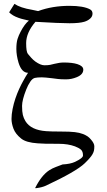

<svg xmlns="http://www.w3.org/2000/svg" viewBox="-20 -739 547 986"><path d="M162.1 -627Q114.3 -571.3 114.3 -517.6Q114.3 -473.6 123 -462.6Q131.8 -451.7 140.9 -441.7Q149.9 -431.6 161.1 -423.3Q188.5 -403.8 207.8 -403.8Q227.1 -403.8 237.5 -406Q248 -408.2 258.8 -411.1Q286.1 -418 307.6 -418Q329.1 -418 346.4 -416Q363.8 -414.1 377.4 -409.7Q407.7 -399.9 407.7 -381.3Q407.7 -356.4 374.5 -342.8Q347.2 -331.5 319.8 -331.5Q292.5 -331.5 278.1 -333.3Q263.7 -335 250 -336.9Q210 -341.8 195.3 -341.8Q171.4 -341.8 158.9 -338.9Q146.5 -335.9 135.3 -319.3Q124 -302.7 114.7 -279.3Q93.3 -225.1 93.3 -195.1Q93.3 -165 97.4 -148.4Q101.6 -131.8 110.4 -117.2Q138.7 -70.8 217.3 -65.4Q241.2 -63.5 290.8 -63.5Q340.3 -63.5 364.3 -60.5Q388.2 -57.6 404.5 -51.3Q420.9 -44.9 429.9 -38.6Q439 -32.2 446.3 -23.4Q464.4 -2.9 464.4 12Q464.4 26.9 462.2 35.6Q460 44.4 454.6 53.7Q445.3 70.3 415 99.6Q371.6 141.6 215.8 214.4Q197.3 223.1 167.5 227.1H160.2Q192.9 161.6 232.4 135.7Q249 125 267.1 118.4Q285.2 111.8 301.3 105.5Q340.8 103.5 365.2 92.3Q406.2 72.8 406.2 59.6Q406.2 40 397 30.8Q387.7 21.5 365.2 12.7Q329.1 -0.5 282.2 -0.5Q235.4 -0.5 213.1 -1Q190.9 -1.5 173.8 -2.9Q114.3 -6.8 88.9 -27.3Q59.1 -51.3 49.1 -78.4Q39.1 -105.5 39.1 -128.4Q39.1 -151.4 44.7 -179.4Q50.3 -207.5 59.1 -233.4Q67.9 -259.3 78.4 -282.2Q88.9 -305.2 98.6 -322.3Q111.8 -346.7 124 -365.2Q91.3 -365.2 75.2 -417Q64 -455.1 64 -487.5Q64 -520 70.1 -539.1Q76.2 -558.1 85.9 -576.2Q106.4 -615.7 128.4 -633.3Q115.2 -636.7 101.6 -639.6Q87.9 -642.6 74.7 -647.5Q43.9 -658.2 26.9 -675.8L54.2 -719.2Q84 -698.7 145.5 -688.5Q161.6 -685.5 175.8 -682.1Q248.5 -709 336.9 -709Q408.7 -709 442.4 -690.9Q455.1 -684.1 455.1 -669.2Q455.1 -654.3 443.1 -643.6Q431.2 -632.8 413.6 -627.4Q388.2 -619.6 337.4 -619.6Q286.6 -619.6 162.1 -627Z"/></svg>

Font: Cardo-Italic
Style: Italic
Weight: 400
Italic angle: -12°
Designer: David J. Perry
Foundry: David J. Perry
Version: Version 0.991